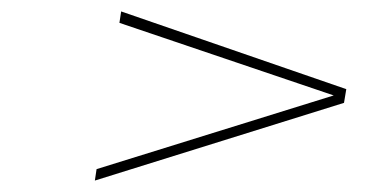

<svg xmlns="http://www.w3.org/2000/svg" viewBox="-20 -516 649 336"><path d="M146 -200 149 -220 564 -349 189 -476 192 -496 586 -360 582 -336Z"/></svg>

Font: Exo Thin Thin
Style: Italic
Weight: 250
Italic angle: -9°
Version: Version 2.000